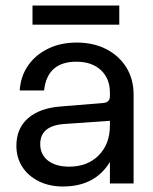

<svg xmlns="http://www.w3.org/2000/svg" viewBox="-20 -666 557 697"><path d="M98 -646H413V-576.5H98ZM465 -322.5V0H379V-78Q325 11 208.5 11Q159 11 120.8 -8Q82.5 -27 61 -60.2Q39.5 -93.5 39.5 -137Q39.5 -199.5 81.5 -236.5Q123.5 -273.5 200 -279.5L353.5 -292Q379 -293.5 379 -316.5V-330Q379 -381 346.2 -411.5Q313.5 -442 257 -442Q151.5 -442 140 -337.5H51.5Q55 -389.5 82.2 -428.5Q109.5 -467.5 155 -489.5Q200.5 -511.5 258.5 -511.5Q319.5 -511.5 366 -487.5Q412.5 -463.5 438.8 -421Q465 -378.5 465 -322.5ZM126 -143Q126 -105 154.2 -83Q182.5 -61 231 -61Q297.5 -61 338.2 -102Q379 -143 379 -210.5V-227.5L214.5 -216Q126 -210 126 -143Z"/></svg>

Font: Overused Grotesk
Style: Regular
Weight: 450
Version: Version 0.004